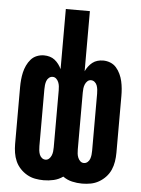

<svg xmlns="http://www.w3.org/2000/svg" viewBox="-53 -777 606 827"><g transform="rotate(5 250.0 -363.5)"><path d="M167 8Q148 8 129.5 4.5Q111 1 94.5 -8.5Q78 -18 65 -32Q52 -46 44.5 -63Q37 -80 34 -99Q31 -118 31 -137V-383Q31 -399 32.5 -415Q34 -431 37.5 -446.5Q41 -462 48 -477Q55 -492 65.5 -504Q76 -516 91 -522Q106 -528 122 -528Q135 -528 147 -524.5Q159 -521 168.5 -513.5Q178 -506 185.5 -496Q193 -486 198 -475V-735H302V-475Q307 -486 314.5 -496Q322 -506 331.5 -513.5Q341 -521 353 -524.5Q365 -528 378 -528Q394 -528 409 -522Q424 -516 434.5 -504Q445 -492 452 -477Q459 -462 462.5 -446.5Q466 -431 467.5 -415Q469 -399 469 -383V-137Q469 -118 466 -99Q463 -80 455.5 -63Q448 -46 435 -32Q422 -18 405.5 -8.5Q389 1 370.5 4.5Q352 8 333 8Q311 8 289.5 3Q268 -2 250 -15Q232 -2 210.5 3Q189 8 167 8ZM333 -81Q342 -81 349 -87Q356 -93 359 -101.5Q362 -110 363 -119Q364 -128 364 -137V-383Q364 -392 363 -401Q362 -410 359 -418.5Q356 -427 349 -433Q342 -439 333 -439Q324 -439 317.5 -433Q311 -427 307.5 -418.5Q304 -410 303 -401Q302 -392 302 -383V-137Q302 -128 303 -119Q304 -110 307.5 -101.5Q311 -93 317.5 -87Q324 -81 333 -81ZM167 -81Q176 -81 182.5 -87Q189 -93 192.5 -101.5Q196 -110 197 -119Q198 -128 198 -137V-383Q198 -392 197 -401Q196 -410 192.5 -418.5Q189 -427 182.5 -433Q176 -439 167 -439Q158 -439 151 -433Q144 -427 141 -418.5Q138 -410 137 -401Q136 -392 136 -383V-137Q136 -128 137 -119Q138 -110 141 -101.5Q144 -93 151 -87Q158 -81 167 -81Z"/></g></svg>

Font: Iosevka Extrabold
Style: Regular
Weight: 800
Monospace: yes
Designer: Belleve Invis
Foundry: Belleve Invis
Version: Version 32.5.0; ttfautohint (v1.8.4)